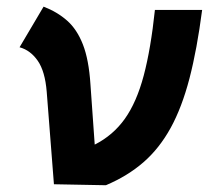

<svg xmlns="http://www.w3.org/2000/svg" viewBox="-20 -547 626 570"><path d="M140.1 0 118.7 -274.4Q113.8 -335.4 92 -366.7Q70.3 -397.9 38.1 -406.7L109.4 -527.3Q149.9 -511.7 179.2 -485.8Q208.5 -460 226.1 -415Q243.7 -370.1 248.5 -296.9L261.2 -117.7Q315.4 -145 350.6 -194.3Q385.7 -243.7 406.7 -322.8Q427.7 -401.9 439.9 -517.6H580.1Q564.9 -400.4 542.5 -314.2Q520 -228 486.6 -167.2Q453.1 -106.4 406 -65.4Q358.9 -24.4 294.4 2.9Z"/></svg>

Font: Cascadia Code PL
Style: Bold Italic
Weight: 700
Italic angle: -10°
Monospace: yes
Designer: Aaron Bell
Foundry: Saja Typeworks
Version: Version 2404.023; ttfautohint (v1.8.4)